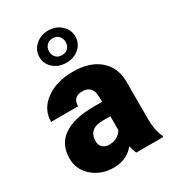

<svg xmlns="http://www.w3.org/2000/svg" viewBox="-192 -898 916 1015"><g transform="rotate(-30 265.5 -391.0)"><path d="M343.8 0Q335 -16.1 328.1 -47.4Q282.7 9.8 201.2 9.8Q126.5 9.8 74.2 -35.4Q22 -80.6 22 -148.9Q22 -234.9 85.4 -278.8Q148.9 -322.8 270 -322.8H320.8V-350.6Q320.8 -423.3 257.8 -423.3Q199.2 -423.3 199.2 -365.7H34.7Q34.7 -442.4 99.9 -490.2Q165 -538.1 266.1 -538.1Q367.2 -538.1 425.8 -488.8Q484.4 -439.5 485.8 -353.5V-119.6Q486.8 -46.9 508.3 -8.3V0ZM240.7 -107.4Q271.5 -107.4 291.7 -120.6Q312 -133.8 320.8 -150.4V-234.9H272.9Q187 -234.9 187 -157.7Q187 -135.3 202.1 -121.3Q217.3 -107.4 240.7 -107.4ZM152.3 -692.9Q152.3 -734.9 184.3 -763.4Q216.3 -792 262.2 -792Q307.6 -792 339.6 -763.4Q371.6 -734.9 371.6 -692.9Q371.6 -651.4 340.1 -623.5Q308.6 -595.7 262.2 -595.7Q215.3 -595.7 183.8 -623.5Q152.3 -651.4 152.3 -692.9ZM262.2 -642.1Q285.6 -642.1 299.1 -656.7Q312.5 -671.4 312.5 -692.9Q312.5 -714.4 299.1 -729.5Q285.6 -744.6 262.2 -744.6Q238.3 -744.6 224.9 -729.5Q211.4 -714.4 211.4 -692.9Q211.4 -671.4 224.9 -656.7Q238.3 -642.1 262.2 -642.1Z"/></g></svg>

Font: Roboto
Style: Regular
Weight: 900
Designer: Google
Version: Version 2.001171; 2014